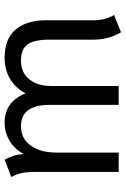

<svg xmlns="http://www.w3.org/2000/svg" viewBox="124 -659 545 833"><g transform="rotate(-90 396.5 -242.5)"><path d="M641 -109V-301Q641 -365 621 -394.5Q601 -424 550 -424Q497 -424 468.5 -387.5Q440 -351 440 -294V0H358V-301Q358 -360 335.5 -392Q313 -424 266 -424Q211 -424 181 -381Q151 -338 151 -271V0H67V-363Q67 -399 62 -422Q57 -445 45 -466L120 -495Q130 -477 136.5 -458Q143 -439 145 -412Q165 -451 201.5 -473Q238 -495 280 -495Q372 -495 408 -404Q431 -448 471 -471.5Q511 -495 562 -495Q645 -495 685 -447Q725 -399 725 -317V-109Q725 -59 748 -20L673 10Q641 -45 641 -109Z"/></g></svg>

Font: Niramit
Style: Regular
Weight: 400
Version: Version 1.000; ttfautohint (v1.6)